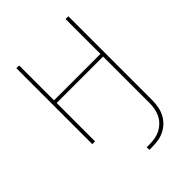

<svg xmlns="http://www.w3.org/2000/svg" viewBox="-215 -617 930 930"><g transform="rotate(-45 250.0 -152.5)"><path d="M248 215V197H268Q287 197 306 193.5Q325 190 341.5 181.5Q358 173 371.5 159.5Q385 146 393.5 129Q402 112 405.5 93.5Q409 75 409 56V-263H91V0H72V-520H91V-281H409V-520H428V56Q428 77 424 98.5Q420 120 410.5 139Q401 158 386 173Q371 188 351.5 198Q332 208 311 211.5Q290 215 268 215Z"/></g></svg>

Font: Iosevka SS18 Thin
Style: Regular
Weight: 100
Monospace: yes
Designer: Belleve Invis
Foundry: Belleve Invis
Version: Version 25.1.1; ttfautohint (v1.8.4)